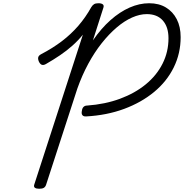

<svg xmlns="http://www.w3.org/2000/svg" viewBox="-20 -1150 1134 1184"><path d="M511 -432Q495 -431 488 -440Q481 -449 485 -467Q487 -483 495.5 -491Q504 -499 517 -499Q628 -507 720 -541Q812 -575 879 -630Q946 -685 982.5 -757.5Q1019 -830 1019 -914Q1019 -984 984 -1023.5Q949 -1063 885 -1063Q842 -1063 794.5 -1042Q747 -1021 699.5 -980.5Q652 -940 607.5 -884Q563 -828 524.5 -757Q486 -686 457 -604L264 -10Q260 2 250.5 8Q241 14 222 14Q204 14 195.5 8Q187 2 191 -11L491 -936Q462 -900 426.5 -868.5Q391 -837 350.5 -809.5Q310 -782 263 -755Q247 -746 236.5 -751Q226 -756 219 -772Q213 -787 216 -797.5Q219 -808 234 -816Q305 -853 361.5 -896Q418 -939 463 -991Q508 -1043 543 -1106Q551 -1119 560.5 -1124.5Q570 -1130 587 -1130Q605 -1130 613.5 -1123.5Q622 -1117 618 -1104L553 -901Q604 -975 661.5 -1026Q719 -1077 779.5 -1103.5Q840 -1130 900 -1130Q960 -1130 1003 -1104Q1046 -1078 1070 -1031.5Q1094 -985 1094 -921Q1094 -821 1051.5 -734.5Q1009 -648 930.5 -583Q852 -518 745.5 -478.5Q639 -439 511 -432Z"/></svg>

Font: Playwrite CU Light
Style: Regular
Weight: 300
Designer: Veronika Burian, José Scaglione
Foundry: TypeTogether
Version: Version 1.002